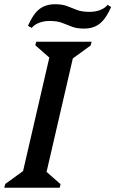

<svg xmlns="http://www.w3.org/2000/svg" viewBox="-46 -887 545 907"><path d="M-26 0 -21 -18 63 -79 187 -615 121 -673 125 -690H387L382 -672L298 -611L174 -75L240 -17L236 0ZM351 -752Q316 -752 293.5 -761Q271 -770 247.5 -779Q224 -788 188 -788Q161 -788 138 -779Q115 -770 104 -755L86 -765Q110 -820 139.5 -843.5Q169 -867 214 -867Q249 -867 271.5 -858Q294 -849 317.5 -840Q341 -831 377 -831Q405 -831 428 -840Q451 -849 462 -864L479 -854Q455 -799 425.5 -775.5Q396 -752 351 -752Z"/></svg>

Font: Platypi
Style: Italic
Weight: 400
Italic angle: -13°
Designer: David Sargent
Foundry: Bolt Cutter Type
Version: Version 1.200; ttfautohint (v1.8.4.7-5d5b)